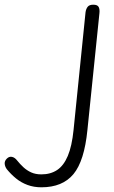

<svg xmlns="http://www.w3.org/2000/svg" viewBox="-35 -797 487 817"><path d="M-6 -122Q4 -132 16 -129.5Q28 -127 38 -114Q50 -99 64.5 -85.5Q79 -72 97.5 -63.5Q116 -55 141 -55Q180 -55 208 -73.5Q236 -92 253.5 -133.5Q271 -175 278 -244L329 -745Q331 -759 338 -768Q345 -777 362 -777Q380 -777 385 -767Q390 -757 388 -740L337 -244Q324 -112 277.5 -56Q231 0 141 0Q109 0 82 -10Q55 -20 33.5 -37.5Q12 -55 -6 -77Q-14 -88 -15 -100Q-16 -112 -6 -122Z"/></svg>

Font: Edu NSW ACT Foundation
Style: Regular
Weight: 400
Designer: Tina and Corey Anderson
Foundry: Google for Education
Version: Version 1.003